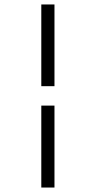

<svg xmlns="http://www.w3.org/2000/svg" viewBox="-20 -823 425 860"><path d="M224 -803V-437H165V-803ZM224 -350V17H165V-350Z"/></svg>

Font: Cardo
Style: Regular
Weight: 400
Designer: David J. Perry
Foundry: David J. Perry
Version: Version 1.0451